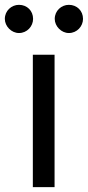

<svg xmlns="http://www.w3.org/2000/svg" viewBox="-60 -771 362 791"><path d="M75.3 0H164.8V-545.5H75.3ZM-40.1 -693.2C-40.1 -662.6 -12.8 -634.9 18.1 -634.9C51.5 -634.9 76.3 -662.6 76.3 -693.2C76.3 -726.6 51.5 -751.1 18.1 -751.1C-12.8 -751.1 -40.1 -726.6 -40.1 -693.2ZM165.5 -693.2C165.5 -662.6 192.8 -634.9 223.7 -634.9C257.1 -634.9 282 -662.6 282 -693.2C282 -726.6 257.1 -751.1 223.7 -751.1C192.8 -751.1 165.5 -726.6 165.5 -693.2Z"/></svg>

Font: GiG Sans Text
Style: Regular
Weight: 400
Designer: Andreas Faust
Version: Version 1.100;FEAKit 1.0